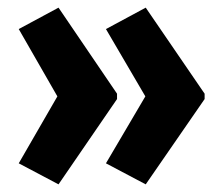

<svg xmlns="http://www.w3.org/2000/svg" viewBox="-20 -529 579 502"><path d="M515 -270V-284L361 -509L257 -453L360 -277L257 -102L361 -47ZM286 -270V-284L133 -509L29 -453L130 -277L29 -102L133 -47Z"/></svg>

Font: Noto Sans Arabic UI ExtraCondensed Extra
Style: Regular
Weight: 800
Width: 3
Designer: Nadine Chahine - Monotype Design Team
Foundry: Monotype Imaging Inc.
Version: Version 1.900